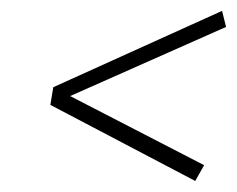

<svg xmlns="http://www.w3.org/2000/svg" viewBox="-20 -367 432 350"><path d="M71.8 -175.8 77.1 -208 384.8 -347.2 392.1 -317.9 107.9 -191.9 352.1 -65.9 335.9 -37.1Z"/></svg>

Font: Gawaa
Style: Italic
Weight: 400
Designer: T. Christopher White
Version: Version 1.0